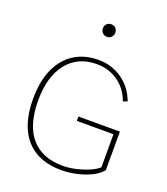

<svg xmlns="http://www.w3.org/2000/svg" viewBox="-156 -978 946 1090"><g transform="rotate(20 317.0 -432.5)"><path d="M330.6 -314V-287.6H551.8V-87.9Q533.2 -70.3 497.8 -54.9Q462.4 -39.6 421.1 -30Q379.9 -20.5 343.3 -20.5Q216.3 -20.5 150.4 -97.4Q84.5 -174.3 84.5 -321.8Q84.5 -466.8 149.2 -548.1Q213.9 -629.4 328.6 -629.4Q401.4 -629.4 457.8 -589.4Q514.2 -549.3 538.1 -481L564 -490.2Q536.1 -566.4 473.1 -610.8Q410.2 -655.3 330.1 -655.3Q244.1 -655.3 182.1 -615.2Q120.1 -575.2 87.2 -500.7Q54.2 -426.3 54.2 -321.8Q54.2 -215.8 87.4 -142.8Q120.6 -69.8 185.1 -32.2Q249.5 5.4 342.8 5.4Q388.2 5.4 434.8 -5.1Q481.4 -15.6 520.5 -34.9Q559.6 -54.2 581.1 -81.1V-314ZM289.6 -832.5Q289.6 -816.9 300 -805.7Q310.5 -794.4 327.1 -794.4Q344.2 -794.4 354.5 -805.7Q364.7 -816.9 364.7 -832.5Q364.7 -848.1 354.5 -859.1Q344.2 -870.1 327.1 -870.1Q310.5 -870.1 300 -859.1Q289.6 -848.1 289.6 -832.5Z"/></g></svg>

Font: Estedad-FD VF
Style: Regular
Weight: 100
Designer: Amin Abedi
Version: Version 7.3